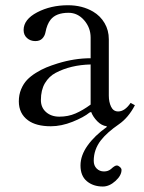

<svg xmlns="http://www.w3.org/2000/svg" viewBox="-20 -467 543 722"><path d="M50.8 -85.9Q50.8 -110.4 59.3 -131.1Q67.9 -151.9 81.5 -166.3Q95.2 -180.7 115.2 -193.1Q135.3 -205.6 154.3 -213.4Q173.3 -221.2 196.8 -228.5Q260.3 -248 320.8 -248V-325.7Q320.8 -362.8 296.4 -390.9Q272 -418.9 237.8 -418.9Q190.9 -418.9 170.4 -393.1Q156.7 -376 150.9 -345.2Q148.4 -332 139.2 -322.3Q129.9 -312.5 112.8 -312.5Q94.2 -312.5 81.5 -324Q68.8 -335.4 68.8 -354Q68.8 -394 119.9 -420.7Q170.9 -447.3 235.8 -447.3Q289.1 -447.3 330.1 -423.3Q357.4 -407.2 373.3 -380.1Q389.2 -353 389.2 -319.3V-107.4Q389.2 -83.5 397.7 -65.7Q406.2 -47.9 424.3 -47.9Q449.2 -47.9 471.2 -80.1L487.3 -71.3Q462.9 -24.4 426.8 0.5Q382.8 30.8 359.4 60.5Q332.5 95.2 332.5 137.7Q332.5 155.8 343.5 166.7Q354.5 177.7 371.1 177.7Q386.7 177.7 397.5 168.5Q411.6 155.3 418.9 155.3Q424.8 155.3 430.9 160.9Q437 166.5 437 171.9Q437 192.9 414.1 213.6Q391.1 234.4 366.7 234.4Q330.6 234.4 306.6 214.4Q282.7 194.3 282.7 155.3Q282.7 117.7 309.3 80.3Q335.9 43 381.3 10.7V7.8Q361.8 5.4 345.7 -11.2Q329.6 -27.8 322.8 -45.9L316.9 -43.9Q294.9 -25.9 252.7 -9Q210.4 7.8 171.4 7.8Q115.7 7.8 85.4 -14.6Q50.8 -40 50.8 -85.9ZM133.8 -90.8Q133.8 -62.5 153.3 -45.4Q172.9 -28.3 203.1 -28.3Q236.3 -28.3 263.9 -40.3Q291.5 -52.2 320.8 -73.7V-224.6Q245.1 -222.7 189 -192.9Q164.1 -179.7 148.9 -154.1Q133.8 -128.4 133.8 -90.8Z"/></svg>

Font: Theano Old Style
Style: Regular
Weight: 400
Designer: Alexey Kryukov
Version: Version 2.00